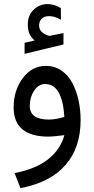

<svg xmlns="http://www.w3.org/2000/svg" viewBox="-20 -680 470 957"><path d="M152.8 -478Q134.8 -493.2 126.7 -512Q118.7 -530.8 118.7 -558.1Q118.7 -603.5 147.7 -631.6Q176.8 -659.7 216.8 -659.7Q234.4 -659.7 251 -654.5Q267.6 -649.4 283.2 -639.6L283.7 -581.5Q253.4 -599.6 223.6 -599.6Q210.4 -599.6 200 -595Q189.5 -590.3 182.1 -579.3Q174.8 -568.4 174.8 -551.8Q175.3 -541 179.4 -532.5Q183.6 -523.9 193.1 -516.6Q202.6 -509.3 217.8 -503.4Q220.7 -502.4 222.9 -502Q225.1 -501.5 227.5 -501.5Q228 -501.5 228.8 -501.5Q229.5 -501.5 230 -501.7Q230.5 -502 231.4 -502Q243.7 -504.4 266.1 -509Q288.6 -513.7 296.4 -515.1V-458.5L102.5 -411.6V-466.8ZM300.8 -6.3Q243.2 1 223.1 1Q47.9 1 47.9 -144.5Q47.9 -229.5 93.5 -290.5Q139.2 -351.6 209 -351.6Q252 -351.6 285.9 -328.6Q319.8 -305.7 340.3 -266.8Q360.8 -228 371.3 -180.7Q381.8 -133.3 381.8 -81.1Q381.8 56.2 306.2 142.8Q230.5 229.5 82 257.8L52.7 182.6Q156.7 163.1 219 114.5Q281.2 65.9 300.8 -6.3ZM300.8 -97.2Q290.5 -261.2 205.1 -261.2Q171.9 -261.2 150.1 -228.3Q128.4 -195.3 128.4 -151.9Q128.4 -84 223.6 -84Q257.3 -84 300.8 -97.2Z"/></svg>

Font: Vazir WOL
Style: WOL
Weight: 400
Foundry: Based on Dejavu fonts, by Saber Rastikerdar
Version: Version 26.0.0